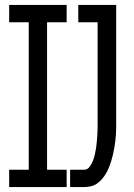

<svg xmlns="http://www.w3.org/2000/svg" viewBox="-20 -755 540 775"><path d="M263 0V-70H320Q333 -70 341.5 -81.5Q350 -93 355 -106Q360 -119 363 -132Q366 -145 368 -158.5Q370 -172 371 -185.5Q372 -199 373 -212.5Q374 -226 374 -239.5Q374 -253 374 -267V-665H296V-735H449V-267Q449 -253 449 -239.5Q449 -226 448 -212.5Q447 -199 445.5 -185.5Q444 -172 441.5 -158.5Q439 -145 436 -131.5Q433 -118 429 -105Q425 -92 420 -79.5Q415 -67 408 -55Q401 -43 392 -32.5Q383 -22 371.5 -14Q360 -6 346.5 -3Q333 0 320 0ZM17 0V-70H96V-665H17V-735H249V-665H170V-70H249V0Z"/></svg>

Font: Moesevka
Style: Regular
Weight: 400
Monospace: yes
Designer: Belleve Invis
Foundry: Belleve Invis
Version: Version 32.5.0; ttfautohint (v1.8.4)